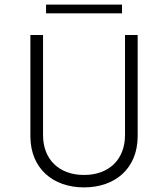

<svg xmlns="http://www.w3.org/2000/svg" viewBox="-20 -802 730 834"><path d="M345 -42C236 -42 167 -110 167 -215V-650H112V-211C112 -70 210 12 345 12C480 12 578 -70 578 -211V-650H523V-215C523 -110 454 -42 345 -42ZM180 -744H510V-782H180Z"/></svg>

Font: Grotesk 01 Extrafine
Style: Bold
Weight: 400
Designer: Frank Adebiaye, contributions by Jérémy Landes, Ariel Martín Pérez
Foundry: Velvetyne Type Foundry
Version: Version 3.000;Glyphs 3.1.2 (3150)